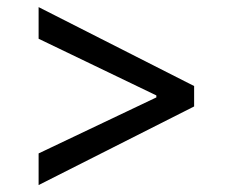

<svg xmlns="http://www.w3.org/2000/svg" viewBox="-20 -619 667 551"><path d="M90.8 -87.9V-178.7L431.6 -340.8L428.7 -335.9V-349.6L431.6 -343.8L90.8 -507.8V-598.6L537.1 -372.1V-313.5Z"/></svg>

Font: Pretendard GOV Variable
Style: Regular
Weight: 400
Designer: Base glyphs from Inter by Rasmus Andersson; Hangul glyphs from Noto Sans CJK(Source Han Sans) by Jang Soo-young and Kang
Foundry: Kil Hyung-jin
Version: Version 1.307;Glyphs 3.2 (3192)